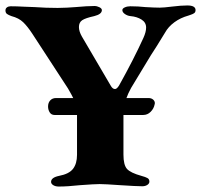

<svg xmlns="http://www.w3.org/2000/svg" viewBox="-20 -677 736 703"><path d="M696 -640Q696 -632 690.5 -628.5Q685 -625 678.5 -623Q672 -621 670 -620Q641 -612 618.5 -595.5Q596 -579 584 -557Q550 -501 532 -474Q478 -385 460 -355Q449 -335 443 -318H524Q534 -318 540.5 -312.5Q547 -307 547 -299L546 -294Q543 -279 531.5 -267.5Q520 -256 504 -256H432V-111Q432 -73 445 -58.5Q458 -44 498 -33Q513 -29 520 -25Q527 -21 527 -12Q527 -5 519.5 0Q512 5 501 5Q480 5 420 1Q364 -3 345 -3Q327 -3 273 1Q228 6 195 6Q183 6 175 1Q167 -4 167 -11Q167 -27 196 -33Q233 -40 247.5 -59Q262 -78 262 -110V-246V-256H180Q168 -256 162 -265.5Q156 -275 156 -287Q156 -301 164 -309.5Q172 -318 185 -318H248Q244 -327 229 -353L98 -554Q81 -580 65 -595.5Q49 -611 22 -618Q11 -622 5.5 -626Q0 -630 0 -639Q0 -646 5.5 -650Q11 -654 19 -654Q41 -654 67.5 -652.5Q94 -651 107 -651Q148 -648 191 -648Q206 -648 225.5 -649Q245 -650 256 -651Q300 -655 326 -655Q335 -655 344 -650.5Q353 -646 353 -640Q353 -625 325 -618Q293 -611 281 -603Q269 -595 269 -578Q269 -562 280 -543L385 -364Q392 -351 401 -351Q408 -351 416 -364Q469 -459 505 -538Q515 -560 515 -576Q515 -595 498 -605.5Q481 -616 458 -618Q447 -619 437.5 -625.5Q428 -632 428 -640Q428 -646 437 -650Q446 -654 457 -654Q486 -654 513 -651Q547 -649 565 -649Q579 -649 611 -653Q643 -657 666 -657Q696 -657 696 -640Z"/></svg>

Font: EB Garamond ExtraBold
Style: Regular
Weight: 800
Designer: Georg Duffner and Octavio Pardo
Foundry: Georg Duffner
Version: Version 1.000